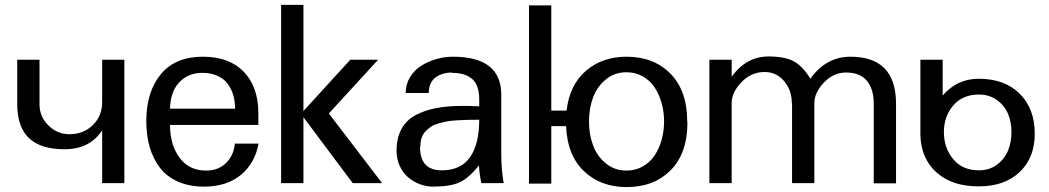

<svg xmlns="http://www.w3.org/2000/svg" viewBox="-20 -742 4252 778"><path d="M261.2 -198.2H262.2Q318.4 -198.2 356.2 -235.1Q394 -272 394 -328.1V-500H483.9V0H394V-213.9Q343.8 -137.2 241.2 -137.2Q145 -137.2 97.4 -182.4Q49.8 -227.5 49.8 -320.8V-500H140.1V-318.8Q140.1 -269.5 176 -233.9Q211.9 -198.2 261.2 -198.2Z M932.6 -301.8Q932.6 -321.3 929.2 -340.1Q925.8 -358.9 916.7 -378.7Q907.7 -398.4 893.3 -413.1Q878.9 -427.7 854.7 -437.3Q830.6 -446.8 799.8 -446.8Q743.7 -446.8 707.3 -409.4Q670.9 -372.1 668.9 -301.8ZM668.9 -235.8Q668.9 -155.8 707.3 -103.3Q745.6 -50.8 814.9 -50.8Q864.7 -50.8 896 -81.5Q927.2 -112.3 931.6 -160.2H1027.8Q1012.7 -79.6 955.3 -32.7Q897.9 14.2 806.6 14.2Q746.6 14.2 700.9 -6.1Q655.3 -26.4 627.7 -62.7Q600.1 -99.1 586.4 -146.5Q572.8 -193.8 572.8 -251Q572.8 -370.1 631.6 -441.2Q690.4 -512.2 801.8 -512.2Q909.2 -512.2 968 -450.9Q1026.9 -389.6 1026.9 -283.2V-235.8Z M1528.3 0H1409.2L1209.5 -267.1V0H1119.1V-722.2H1209.5V-292L1399.4 -500H1512.2L1312.5 -282.2Z M1683.1 -146H1682.1Q1682.1 -51.8 1770 -51.8Q1847.7 -51.8 1884.8 -105.2Q1921.9 -158.7 1921.9 -256.8Q1893.6 -256.8 1874.5 -256.3Q1855.5 -255.9 1830.8 -254.4Q1806.2 -252.9 1789.8 -249.8Q1773.4 -246.6 1754.9 -241.2Q1736.3 -235.8 1724.6 -227.5Q1712.9 -219.2 1702.6 -208Q1692.4 -196.8 1687.7 -181.2Q1683.1 -165.5 1683.1 -146ZM1811 -446.8 1810.1 -448.2Q1769.5 -447.3 1743.7 -427.2Q1717.8 -407.2 1717.3 -365.2H1624Q1624 -400.4 1641.4 -429.2Q1658.7 -458 1687 -475.6Q1715.3 -493.2 1748.3 -502.7Q1781.2 -512.2 1814.9 -512.2Q2011.2 -512.2 2011.2 -357.9V-118.2Q2011.2 -54.2 2021 0H1930.2Q1922.4 -39.1 1920.9 -71.8Q1878.9 -19.5 1841.3 -2.7Q1803.7 14.2 1733.9 14.2Q1707 14.2 1681.2 4.4Q1655.3 -5.4 1634 -23.2Q1612.8 -41 1599.9 -69.1Q1586.9 -97.2 1586.9 -130.9Q1586.9 -182.1 1606.2 -218.3Q1625.5 -254.4 1662.6 -274.7Q1699.7 -294.9 1747.1 -304Q1794.4 -313 1857.9 -313Q1877.9 -313 1921.9 -311V-338.9Q1921.9 -371.1 1913.1 -393.1Q1904.3 -415 1887.9 -426.3Q1871.6 -437.5 1853.3 -442.1Q1835 -446.8 1811 -446.8Z M2764.6 -250 2765.6 -246.1Q2765.6 -121.1 2697.8 -52.5Q2629.9 16.1 2519.5 16.1Q2413.6 16.1 2345.9 -48.8Q2278.3 -113.8 2273.9 -231H2213.9V2H2123.5V-720.2H2213.9V-293.9H2275.9Q2287.6 -397.5 2354 -454.8Q2420.4 -512.2 2518.6 -512.2Q2628.9 -512.2 2696.8 -443.4Q2764.6 -374.5 2764.6 -250ZM2518.6 -449.2Q2470.7 -449.2 2435.3 -420.4Q2399.9 -391.6 2383.3 -347.4Q2366.7 -303.2 2366.7 -250Q2366.7 -196.8 2383.3 -152.6Q2399.9 -108.4 2435.3 -79.6Q2470.7 -50.8 2518.6 -50.8Q2554.7 -50.8 2584.2 -67.4Q2613.8 -84 2632.3 -111.8Q2650.9 -139.6 2660.9 -175.3Q2670.9 -210.9 2670.9 -250Q2670.9 -289.1 2660.9 -324.7Q2650.9 -360.4 2632.3 -388.2Q2613.8 -416 2584.2 -432.6Q2554.7 -449.2 2518.6 -449.2Z M3189.5 -323.2 3188.5 -324.2Q3188.5 -376 3157.5 -413.1Q3126.5 -450.2 3077.6 -450.2Q3024.4 -450.2 2984.6 -409.2Q2944.8 -368.2 2944.8 -323.2V0H2854.5V-500H2944.8V-431.2Q3004.4 -513.2 3093.8 -513.2Q3161.1 -513.2 3197.3 -493.2Q3233.4 -473.1 3263.7 -422.9Q3327.1 -512.2 3425.8 -512.2Q3610.8 -512.2 3610.8 -321.8V1H3520.5V-321.8Q3520.5 -381.8 3492.4 -415Q3464.4 -448.2 3407.7 -448.2Q3357.9 -448.2 3318.8 -407.7Q3279.8 -367.2 3279.8 -323.2V0H3189.5Z M4172.9 -200.2Q4172.9 -103 4111.8 -44.9Q4050.8 13.2 3945.8 13.2Q3837.9 13.2 3774.9 -43.2Q3711.9 -99.6 3709.5 -194.8V-500H3799.8V-355Q3858.4 -422.9 3945.8 -422.9Q4050.8 -422.9 4111.8 -362.3Q4172.9 -301.8 4172.9 -200.2ZM4078.6 -207Q4078.6 -247.1 4064.5 -280.8Q4050.3 -314.5 4019.5 -336.7Q3988.8 -358.9 3946.8 -358.9Q3879.9 -358.9 3842.3 -314.2Q3804.7 -269.5 3804.7 -207Q3804.7 -143.1 3842.3 -97.4Q3879.9 -51.8 3946.8 -51.8Q3988.8 -51.8 4019.5 -74.5Q4050.3 -97.2 4064.5 -131.6Q4078.6 -166 4078.6 -207Z"/></svg>

Font: Perun
Style: Regular
Weight: 400
Version: Version 1.0000